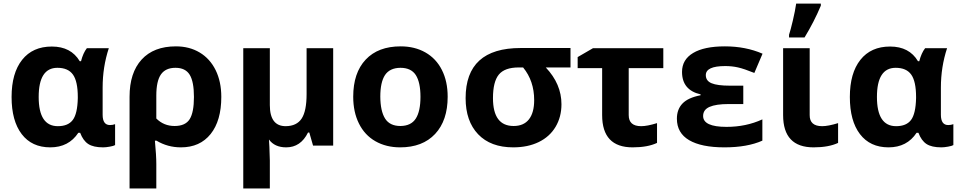

<svg xmlns="http://www.w3.org/2000/svg" viewBox="-20 -816 5385 1076"><path d="M555.2 -325.2V-172.9Q555.2 -115.2 596.2 -115.2Q611.8 -115.2 625 -120.1V-2.9Q617.2 2 595 5.9Q572.8 9.8 558.1 9.8Q503.4 9.8 474.6 -9Q445.8 -27.8 429.2 -71.8H418.9Q365.2 9.8 261.7 9.8Q158.2 9.8 101.6 -64.5Q44.9 -138.7 44.9 -272.5Q44.9 -406.2 104 -480.7Q163.1 -555.2 270.5 -555.2Q377.9 -555.2 426.8 -473.1H434.1Q445.8 -519 466.8 -545.9H589.8Q555.2 -440.9 555.2 -325.2ZM301.8 -436Q196.8 -436 196.8 -272.5Q196.8 -108.9 304.2 -108.9Q361.8 -108.9 387.9 -143.8Q414.1 -178.7 416 -266.1V-272Q416 -359.9 388.9 -397.9Q361.8 -436 301.8 -436Z M856 -280.8V-151.9Q897.9 -109.9 958.5 -109.9Q1019 -109.9 1043 -148.2Q1066.9 -186.5 1066.9 -272.5Q1066.9 -358.4 1043 -397.2Q1019 -436 963.4 -436Q907.7 -436 881.8 -398.7Q856 -361.3 856 -280.8ZM1220.2 -272.9Q1220.2 -139.6 1160.4 -64.9Q1100.6 9.8 994.1 9.8Q918.9 9.8 856.9 -27.8H848.1Q856 56.2 856 103V240.2H706.1V-273.9Q706.1 -408.2 773.7 -482.2Q841.3 -556.2 965.8 -556.2Q1041.5 -556.2 1099.1 -521.7Q1156.7 -487.3 1188.5 -422.9Q1220.2 -358.4 1220.2 -272.9Z M1584 9.8Q1519 9.8 1487.3 -34.2L1489.7 7.3L1492.2 84V240.2H1343.3V-545.9H1492.2V-227.1Q1492.2 -108.9 1581.1 -108.9Q1642.6 -109.4 1670.4 -151.4Q1698.2 -193.4 1698.2 -289.1V-545.9H1847.2V0H1734.4L1713.4 -73.2H1706.1Q1665 9.8 1584 9.8Z M2488.8 -273.9Q2488.8 -140.6 2418.5 -65.4Q2348.1 9.8 2222.7 9.8Q2144 9.8 2084 -24.4Q2023.9 -58.6 1991.7 -123.5Q1959.5 -188 1959.5 -273.9Q1959.5 -407.7 2029.3 -481.9Q2099.1 -556.2 2225.6 -556.2Q2304.2 -556.2 2364.3 -522Q2424.3 -487.8 2456.5 -423.8Q2488.8 -359.9 2488.8 -273.9ZM2111.3 -274.4Q2111.8 -193.4 2138.2 -151.4Q2164.6 -109.9 2224.1 -109.9Q2283.7 -110.4 2310.1 -151.4Q2336.4 -192.4 2336.4 -273.4Q2336.4 -354.5 2310.1 -395.5Q2283.7 -436 2224.1 -436Q2164.6 -435.5 2137.7 -395.5Q2111.3 -355.5 2111.3 -274.4Z M2973.6 -254.9Q2973.6 -362.3 2911.6 -438H2887.2Q2808.1 -438 2775.4 -397.9Q2742.7 -357.9 2742.7 -266.1Q2742.7 -109.9 2858.4 -109.9Q2915 -109.9 2944.3 -147.2Q2973.6 -184.6 2973.6 -254.9ZM3126.5 -231.9Q3126.5 -160.6 3093.5 -105.2Q3060.5 -49.8 2999.3 -20Q2938 9.8 2856.4 9.8Q2729.5 9.8 2659.4 -63.7Q2589.4 -137.2 2589.4 -266.1Q2589.4 -546.9 2897.5 -546.9H3177.2V-438H3038.6Q3126.5 -345.2 3126.5 -231.9Z M3503.4 -170.9Q3503.4 -108.9 3573.2 -108.9Q3607.4 -108.9 3662.1 -126V-15.1Q3609.4 9.8 3525.4 9.8Q3354.5 9.8 3354.5 -170.9V-434.1H3217.3V-496.1L3303.2 -545.9H3697.3V-434.1H3503.4Z M4044.4 -445.8Q3935.5 -445.8 3935.5 -395Q3935.5 -362.8 3968 -349.4Q4000.5 -335.9 4070.3 -335.9H4145.5V-232.9H4063.5Q3992.2 -232.9 3956.3 -217Q3920.4 -201.2 3920.4 -166Q3920.4 -105 4051.3 -105Q4161.1 -105 4252.4 -147V-27.8Q4168.5 9.8 4039.6 9.8Q3910.6 9.8 3842 -30.5Q3773.4 -70.8 3773.4 -150.9Q3773.4 -203.1 3804.7 -235.8Q3835.9 -268.6 3906.2 -282.2V-287.1Q3802.2 -311 3802.2 -413.1Q3802.2 -481.9 3864.3 -519Q3926.3 -556.2 4042.5 -556.2Q4158.7 -556.2 4253.4 -515.1L4207.5 -407.2Q4149.4 -430.7 4115.7 -438.2Q4082 -445.8 4044.4 -445.8Z M4517.6 -170.9Q4517.1 -108.9 4587.4 -108.9Q4621.6 -108.9 4676.8 -126V-15.1Q4623.5 9.8 4539.6 9.8Q4368.7 9.8 4368.7 -170.9V-545.9H4517.6ZM4580.1 -795.9V-784.2Q4542 -693.4 4488.8 -606H4401.9V-621.1Q4410.6 -647.5 4423.3 -701.2Q4436 -754.9 4441.9 -795.9Z M5252.9 -325.2V-172.9Q5252.9 -115.2 5293.9 -115.2Q5309.6 -115.2 5322.8 -120.1V-2.9Q5314.9 2 5292.7 5.9Q5270.5 9.8 5255.9 9.8Q5201.2 9.8 5172.4 -9Q5143.6 -27.8 5127 -71.8H5116.7Q5063 9.8 4959.5 9.8Q4856 9.8 4799.3 -64.5Q4742.7 -138.7 4742.7 -272.5Q4742.7 -406.2 4801.8 -480.7Q4860.8 -555.2 4968.3 -555.2Q5075.7 -555.2 5124.5 -473.1H5131.8Q5143.6 -519 5164.6 -545.9H5287.6Q5252.9 -440.9 5252.9 -325.2ZM4999.5 -436Q4894.5 -436 4894.5 -272.5Q4894.5 -108.9 5002 -108.9Q5059.6 -108.9 5085.7 -143.8Q5111.8 -178.7 5113.8 -266.1V-272Q5113.8 -359.9 5086.7 -397.9Q5059.6 -436 4999.5 -436Z"/></svg>

Font: NotoSans-Bold
Style: Bold
Weight: 700
Designer: Monotype Design team
Foundry: Monotype Imaging Inc.
Version: Version 1.04